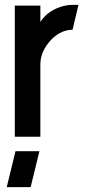

<svg xmlns="http://www.w3.org/2000/svg" viewBox="-20 -564 356 792"><path d="M7.8 208 43.9 59.6H142.6L106.4 208ZM41 0V-541H146.5V-473.6Q173.8 -516.6 228.5 -535.2Q253.9 -543.9 278.3 -543.9H303.7L279.3 -441.4Q221.7 -440.4 178.7 -385.7Q146.5 -343.8 146.5 -298.8V0Z"/></svg>

Font: Post No Bills Colombo
Style: Bold
Weight: 800
Designer: Kosala Senevirathne, Siva Puranthara, Lasantha Premarathna, Tharique Azeez
Foundry: Mooniak
Version: Version 1.220 ; ttfautohint (v1.5)